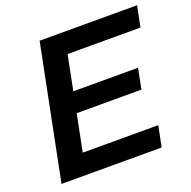

<svg xmlns="http://www.w3.org/2000/svg" viewBox="-124 -823 941 946"><g transform="rotate(-20 346.0 -350.0)"><path d="M242 -409H591L570 -302H221ZM192 -109H588L566 0H41L181 -700H692L670 -591H288Z"/></g></svg>

Font: MOST Montserrat SemiBold
Style: Italic
Weight: 600
Italic angle: -11.3°
Designer: Julieta Ulanovsky
Foundry: Julieta Ulanovsky
Version: Version 8.000;March 11, 2024;FontCreator 15.0.0.2926 64-bit